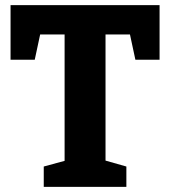

<svg xmlns="http://www.w3.org/2000/svg" viewBox="-20 -726 660 746"><path d="M21 -706H600V-494H506L485 -592H390V-102L471 -79V0H150V-79L231 -101V-592H136L115 -494H21Z"/></svg>

Font: Bitter Pro OGT
Style: Bold
Weight: 700
Designer: Sol Matas, and Bitter project Authors
Foundry: Sol Matas
Version: Version 2.110